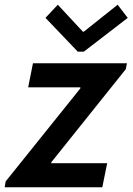

<svg xmlns="http://www.w3.org/2000/svg" viewBox="-33 -787 557 807"><path d="M-13.2 0 -9.3 -24.4 304.7 -415.5V-419.9H85.4L105.5 -521H500.5L495.6 -496.1L182.6 -105V-101.1H417.5L397 0ZM293.9 -569.8 158.2 -711.9 210 -767.1 315.4 -653.8H319.3L461.4 -767.1L503.9 -711.9L319.3 -569.8Z"/></svg>

Font: Reddit Sans SemiBold
Style: Italic
Weight: 600
Italic angle: -11.25°
Designer: Stephen Hutchings
Version: Version 1.013